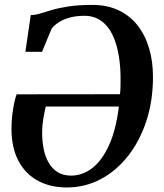

<svg xmlns="http://www.w3.org/2000/svg" viewBox="-20 -772 683 802"><path d="M86 -555.5 108.5 -709Q128.5 -709.5 149.5 -716Q170.5 -722.5 198.5 -730.8Q226.5 -739 267 -745.2Q307.5 -751.5 366.5 -751.5Q427.5 -751.5 474.8 -729.2Q522 -707 554 -666.8Q586 -626.5 602.5 -571.5Q619 -516.5 619 -451Q619 -350.5 591.2 -266.2Q563.5 -182 514 -119.5Q464.5 -57 399.5 -23Q334.5 11 259 11Q189 11 137 -17.8Q85 -46.5 56.5 -101.2Q28 -156 28 -234Q28 -277 34.8 -317.2Q41.5 -357.5 49.5 -378L481 -378.5Q482 -385 482.5 -392.2Q483 -399.5 483.2 -407Q483.5 -414.5 483.5 -422Q485 -485 476.5 -537Q468 -589 449.8 -626.8Q431.5 -664.5 402.2 -685.2Q373 -706 333 -706Q298.5 -706 271.2 -698.5Q244 -691 225.2 -678.8Q206.5 -666.5 195.5 -652L155.5 -555.5ZM476.5 -327H171Q165 -300.5 160.5 -273.5Q156 -246.5 156 -219Q156 -182 162.5 -149.5Q169 -117 183.5 -92Q198 -67 221 -52.8Q244 -38.5 277 -38.5Q324.5 -38.5 365.2 -69.8Q406 -101 435.2 -165Q464.5 -229 476.5 -327Z"/></svg>

Font: Merriweather 48pt SemiBold
Style: Italic
Weight: 600
Italic angle: -7.8°
Designer: Eben Sorkin
Foundry: Eben Sorkin
Version: Version 2.101